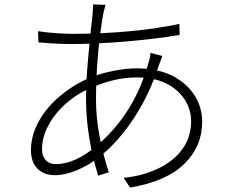

<svg xmlns="http://www.w3.org/2000/svg" viewBox="-20 -806 1040 868"><path d="M447 -745Q432 -661 423 -559Q414 -457 414 -355Q414 -273 430.5 -187.5Q447 -102 472 -27L424 -12Q398 -94 383.5 -183Q369 -272 369 -354Q369 -425 374.5 -495Q380 -565 385.5 -617Q391 -669 392 -683L399 -745L401 -786L457 -784Q456 -782 447 -745ZM791 -698 792 -648Q676 -629 545 -618Q414 -607 306 -607Q236 -607 174 -613L154 -614L152 -665Q180 -660 228 -656.5Q276 -653 306 -653Q443 -653 568.5 -665Q694 -677 791 -698ZM699 -513Q656 -379 585.5 -272Q515 -165 430 -97Q382 -59 328 -36.5Q274 -14 228 -14Q179 -14 149.5 -43.5Q120 -73 120 -127Q120 -195 156.5 -259.5Q193 -324 255 -375Q317 -426 390 -456Q438 -475 494.5 -486Q551 -497 596 -497Q691 -497 758 -464Q823 -431 858.5 -376.5Q894 -322 894 -256Q894 -145 815 -67Q734 14 568 42L539 -2Q626 -11 695 -44Q766 -78 805 -132.5Q844 -187 844 -259Q844 -310 815 -356Q784 -403 729.5 -429.5Q675 -456 598 -456Q498 -456 392 -409Q331 -384 280 -339.5Q229 -295 199.5 -240.5Q170 -186 170 -132Q170 -99 187 -81.5Q204 -64 234 -64Q274 -64 320 -84Q366 -104 415 -145Q589 -292 652 -525Q660 -549 660 -567L714 -553Z"/></svg>

Font: Merged Yaku Han JP Light
Style: Regular
Weight: 300
Designer: Ryoko NISHIZUKA 西塚涼子 (kana, bopomofo & ideographs); Paul D. Hunt (Latin, Greek & Cyrillic); Sandoll Communications 산돌커뮤니
Foundry: Adobe
Version: Version 2.004